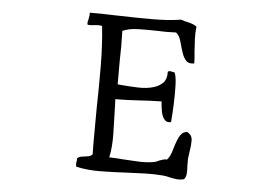

<svg xmlns="http://www.w3.org/2000/svg" viewBox="-47 -722 1094 755"><g transform="rotate(5 500.0 -344.5)"><path d="M713 -116Q713 -109 713 -102Q713 -95 713 -88Q714 -73 713.5 -59Q713 -45 705 -34Q689 -30 675.5 -31.5Q662 -33 649 -36Q642 -38 636 -39Q630 -40 623 -41Q589 -44 551.5 -43Q514 -42 476 -40Q424 -37 373 -36.5Q322 -36 278 -46Q276 -54 276.5 -59.5Q277 -65 278 -69Q279 -76 278 -79Q285 -86 297.5 -87.5Q310 -89 321.5 -91Q333 -93 338 -101Q337 -143 337.5 -188.5Q338 -234 338 -282Q340 -365 339.5 -448.5Q339 -532 331 -606Q324 -608 317 -608Q310 -608 302 -607Q296 -606 289 -605.5Q282 -605 274 -606Q272 -611 273 -617Q274 -623 276 -630Q277 -636 278 -642Q279 -648 278 -654Q305 -654 333.5 -653.5Q362 -653 391 -652Q459 -650 524.5 -650Q590 -650 638 -658Q652 -653 669 -649.5Q686 -646 701 -636Q698 -611 699 -586.5Q700 -562 702 -536Q703 -525 704 -514Q705 -503 705 -491Q683 -487 672.5 -498.5Q662 -510 656 -528Q649 -549 643 -572Q637 -595 623 -606Q605 -605 585 -605Q565 -605 545 -606Q507 -607 472 -606Q437 -605 412 -594Q413 -563 413 -532.5Q413 -502 412 -473Q412 -450 412 -427.5Q412 -405 412 -383Q415 -383 420 -382Q453 -379 490.5 -377.5Q528 -376 556 -385Q578 -392 591.5 -406.5Q605 -421 604 -449Q608 -453 612.5 -452.5Q617 -452 625 -450Q629 -449 631 -449Q638 -433 639 -398.5Q640 -364 638.5 -324.5Q637 -285 634 -253Q617 -249 607.5 -261Q598 -273 594.5 -292.5Q591 -312 590 -331Q541 -330 497 -327Q453 -324 408 -324Q408 -317 408.5 -310Q409 -303 409 -296Q411 -243 412 -188.5Q413 -134 404 -94Q416 -94 429.5 -93Q443 -92 457 -91Q486 -89 517.5 -87.5Q549 -86 575 -90Q583 -91 589.5 -93.5Q596 -96 602 -99Q610 -102 617 -104Q624 -106 631 -105Q643 -118 649.5 -140.5Q656 -163 663 -182Q669 -198 677.5 -208.5Q686 -219 701 -220Q721 -209 721 -188.5Q721 -168 717 -145Q716 -137 715 -130Q714 -123 713 -116Z"/></g></svg>

Font: Yuji Boku
Style: Regular
Weight: 400
Designer: Kataoka Yuji
Foundry: Kinuta Font Factory
Version: Version 3.002